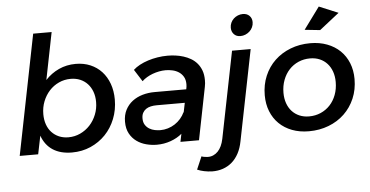

<svg xmlns="http://www.w3.org/2000/svg" viewBox="-59 -869 2278 1181"><g transform="rotate(-5 1080.0 -278.5)"><path d="M426 -534Q475.5 -534 516.2 -516.8Q557 -499.5 586 -468Q615 -436.5 631 -392.5Q647 -348.5 647 -295Q647 -231 625 -175.8Q603 -120.5 564 -80Q525 -39.5 472 -16.2Q419 7 357 7Q286 7 239 -23.5Q192 -54 171 -113L148 0H34L182 -742H296L238 -451Q274 -490 321.8 -512Q369.5 -534 426 -534ZM387 -445Q348 -445 314 -429.2Q280 -413.5 255 -386Q230 -358.5 215.5 -321.8Q201 -285 201 -243Q201 -208 211 -179.5Q221 -151 239.8 -130.8Q258.5 -110.5 284.8 -99.2Q311 -88 343 -88Q382 -88 416.2 -104Q450.5 -120 476 -147.5Q501.5 -175 516.2 -211.8Q531 -248.5 531 -290Q531 -325 520.5 -353.5Q510 -382 491.2 -402.2Q472.5 -422.5 446 -433.8Q419.5 -445 387 -445Z M1026.5 0 1036.5 -49Q1007 -24 966.2 -9.5Q925.5 5 880.5 5Q848.5 5 815.8 -3.5Q783 -12 756.8 -30.8Q730.5 -49.5 714 -79.5Q697.5 -109.5 697.5 -152.5Q697.5 -194.5 713.8 -225.8Q730 -257 757.2 -277.8Q784.5 -298.5 820 -308.8Q855.5 -319 894.5 -319H1090L1091 -323Q1094 -336.5 1094 -350Q1094 -378 1083 -396.5Q1072 -415 1054.8 -426.2Q1037.5 -437.5 1016 -442.2Q994.5 -447 974 -447Q954 -447 933.2 -443Q912.5 -439 893 -431.8Q873.5 -424.5 856.8 -414.5Q840 -404.5 827 -392L780 -466Q796.5 -481.5 820.2 -494.2Q844 -507 872 -516Q900 -525 931 -530Q962 -535 993.5 -535Q1017 -535 1042 -531.8Q1067 -528.5 1091 -521Q1115 -513.5 1136.5 -501Q1158 -488.5 1174.2 -469.5Q1190.5 -450.5 1200 -425Q1209.5 -399.5 1209.5 -365.5Q1209.5 -356.5 1208.8 -345.8Q1208 -335 1205.5 -324L1141 0ZM910 -82.5Q934 -82.5 957 -89.5Q980 -96.5 1000 -109.5Q1020 -122.5 1035.8 -140.8Q1051.5 -159 1061.5 -181V-176L1074 -237H899.5Q880.5 -237 863.8 -233.2Q847 -229.5 834.2 -220.8Q821.5 -212 814 -198.2Q806.5 -184.5 806.5 -164Q806.5 -139.5 816.8 -123.8Q827 -108 842.5 -98.8Q858 -89.5 876.2 -86Q894.5 -82.5 910 -82.5Z M1147.5 100Q1156.5 104 1166.5 105Q1176.5 106 1185.5 107Q1204 107.5 1220 100.5Q1236 93.5 1248.8 80.2Q1261.5 67 1270.5 47.8Q1279.5 28.5 1284.5 4L1391.5 -531H1506.5L1394.5 29Q1386.5 71 1369.5 102.8Q1352.5 134.5 1328 155.8Q1303.5 177 1272.2 187.8Q1241 198.5 1204.5 198Q1179 197 1156 192.2Q1133 187.5 1113.5 179ZM1477 -750Q1502.5 -750 1517.8 -734.5Q1533 -719 1533 -695Q1533 -678.5 1526.2 -664Q1519.5 -649.5 1508.2 -639Q1497 -628.5 1482 -622.2Q1467 -616 1451 -616Q1426 -616 1411 -632Q1396 -648 1396 -672Q1396 -688.5 1402.5 -702.8Q1409 -717 1420.2 -727.5Q1431.5 -738 1446.2 -744Q1461 -750 1477 -750Z M1874 -535Q1931.5 -535 1978.2 -517.2Q2025 -499.5 2058 -467.5Q2091 -435.5 2109 -390.8Q2127 -346 2127 -292Q2127 -227 2103.8 -172.5Q2080.5 -118 2039.5 -78.8Q1998.5 -39.5 1942.2 -17.8Q1886 4 1820 4Q1762.5 4 1716 -13.8Q1669.5 -31.5 1636.5 -63.8Q1603.5 -96 1585.8 -140.8Q1568 -185.5 1568 -240Q1568 -305 1591 -359.2Q1614 -413.5 1655 -452.5Q1696 -491.5 1752 -513.2Q1808 -535 1874 -535ZM1865 -442Q1826.5 -442 1793.2 -427.5Q1760 -413 1735.8 -386.8Q1711.5 -360.5 1697.8 -324.2Q1684 -288 1684 -245Q1684 -210 1694.2 -180.8Q1704.5 -151.5 1723.5 -130.8Q1742.5 -110 1769.2 -98.5Q1796 -87 1829 -87Q1867.5 -87 1900.8 -101.5Q1934 -116 1958.2 -142Q1982.5 -168 1996.2 -204.2Q2010 -240.5 2010 -284Q2010 -319 1999.8 -348Q1989.5 -377 1970.5 -398Q1951.5 -419 1924.8 -430.5Q1898 -442 1865 -442ZM1946.5 -755 2064.5 -706 1942.5 -610 1847.5 -620Z"/></g></svg>

Font: Argentum Sans
Style: Italic
Weight: 400
Italic angle: -11.3099°
Designer: Julieta Ulanovsky, Owen Earl, Rasmus Andersson, Cristiano Sobral
Foundry: The Argentum Sans Project Authors
Version: Version 3.131; ttfautohint (v1.8.4.7-5d5b-dirty)